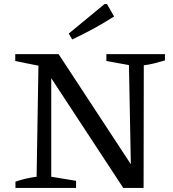

<svg xmlns="http://www.w3.org/2000/svg" viewBox="-20 -924 853 944"><path d="M503 -658H791V-627Q764 -619 738.5 -612.5Q713 -606 687 -603L686 0H586L210 -573L232 -579V-55L354 -35V0H56V-31Q83 -40 108.5 -46Q134 -52 160 -55L169 -601L55 -624V-658H268L644 -85L624 -79L614 -604L503 -624ZM335 -730 318 -759 494 -904H506L541 -843Q491 -811 439.5 -783Q388 -755 335 -730Z"/></svg>

Font: Piazzolla Thin Medium
Style: Regular
Weight: 500
Version: Version 2.005